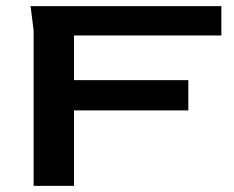

<svg xmlns="http://www.w3.org/2000/svg" viewBox="-20 -608 764 628"><path d="M90 -508 80 -588H704V-492H222V-346H596V-247H222V0H90Z"/></svg>

Font: Gold
Style: Regular
Weight: 400
Designer: jaiki
Version: Version 1.000